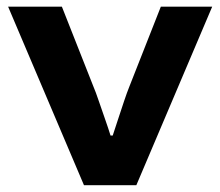

<svg xmlns="http://www.w3.org/2000/svg" viewBox="-20 -547 651 567"><path d="M228 0 3.9 -527.4H162.7L256 -291.1Q262.7 -275.5 271.4 -249.7Q280.1 -224 289.9 -196.3Q299.7 -168.6 306.4 -146.8H312.9Q319.7 -167.6 328.7 -194.9Q337.7 -222.2 346.4 -248.3Q355.2 -274.5 362 -291.3L455 -527.4H606.7L382.6 0Z"/></svg>

Font: Archivo SemiBold SemiExpanded
Style: Regular
Weight: 600
Width: 6
Version: Version 2.001